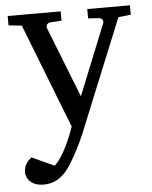

<svg xmlns="http://www.w3.org/2000/svg" viewBox="-52 -525 632 798"><g transform="rotate(-5 264.5 -126.5)"><path d="M468 -437 520 -443V-482H342V-443L389 -440C398 -439 407 -430 403 -418L284 -123L168 -418C164 -430 174 -439 183 -440L231 -443V-482H10V-443L65 -437L235 -1C216 53 188 118 151 155L57 112C39 127 25 143 25 172C25 179 27 186 30 193C41 216 64 229 98 229C158 229 191 191 215 152C238 116 260 71 277 31Z"/></g></svg>

Font: Veleka
Style: Regular
Weight: 400
Designer: Stefan Peev, Context Ltd, 2016; SIL International, 1997-2014.
Foundry: Stefan Peev, Context Ltd, 2016
Version: Version 1.000